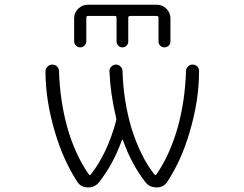

<svg xmlns="http://www.w3.org/2000/svg" viewBox="-20 -820 1040 818"><path d="M354.5 -752Q347.7 -752 347.7 -744.1V-644.5Q347.7 -633.8 339.8 -626Q332 -618.2 321.8 -618.2Q311.5 -618.2 303.7 -626Q295.9 -633.8 295.9 -644.5V-742.2Q295.9 -765.6 313 -782.7Q330.1 -799.8 353.5 -799.8H648.4Q671.9 -799.8 689 -782.7Q706.1 -765.6 706.1 -742.2V-643.6Q706.1 -632.8 698.7 -625.5Q691.4 -618.2 680.7 -618.2Q669.9 -618.2 662.6 -625.5Q655.3 -632.8 655.3 -643.6V-744.1Q655.3 -752 647.5 -752H534.2Q526.4 -752 526.4 -744.1V-642.6Q526.4 -632.8 519 -625.5Q511.7 -618.2 501.5 -618.2Q491.2 -618.2 483.9 -625.5Q476.6 -632.8 476.6 -642.6V-744.1Q476.6 -752 469.7 -752ZM358.4 -77.1Q362.3 -71.3 367.2 -77.1Q436.5 -165 474.6 -304.7Q476.6 -311.5 474.6 -318.4Q450.2 -419.9 446.3 -517.6Q446.3 -528.3 454.6 -536.6Q462.9 -544.9 474.1 -544.9Q485.4 -544.9 493.7 -536.6Q502 -528.3 502 -516.6Q505.9 -389.6 540 -274.4Q578.1 -152.3 637.7 -77.1Q642.6 -71.3 646.5 -77.1Q705.1 -162.1 738.3 -281.2Q768.6 -392.6 772.5 -517.6Q772.5 -528.3 780.8 -536.6Q789.1 -544.9 800.3 -544.9Q811.5 -544.9 820.3 -537.1Q828.1 -529.3 828.1 -517.6Q828.1 -391.6 788.1 -257.8Q753.9 -138.7 692.4 -44.9Q676.8 -21.5 647.5 -21.5Q617.2 -21.5 599.6 -43.9Q540 -120.1 503.9 -222.7Q502.9 -224.6 501 -224.6Q499 -224.6 499 -222.7Q463.9 -123 402.3 -43.9Q384.8 -21.5 355 -21.5Q325.2 -21.5 309.6 -44.9Q249 -138.7 213.9 -257.8Q173.8 -392.6 173.8 -516.6Q173.8 -528.3 182.6 -536.1Q190.4 -544.9 202.6 -544.9Q214.8 -544.9 223.1 -536.6Q231.4 -528.3 231.4 -516.6Q235.4 -392.6 265.6 -281.2Q298.8 -162.1 358.4 -77.1Z"/></svg>

Font: Rounded-X Mgen+ 1mn light
Style: Regular
Weight: 200
Designer: [Source Han Sans]
Ryoko NISHIZUKA  (kana & ideographs); Paul D. Hunt (Latin, Greek & Cyrillic); Wenlong ZHANG  (bopomofo
Version: Version 1.059.20150602